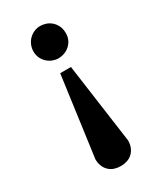

<svg xmlns="http://www.w3.org/2000/svg" viewBox="-179 -565 699 830"><g transform="rotate(-30 170.0 -150.5)"><path d="M251 118.2Q251 138.7 244.4 153.8Q237.8 168.9 226.8 179.2Q215.8 189.5 200.7 194.3Q185.5 199.2 168.9 199.2Q152.3 199.2 137.7 194.3Q123 189.5 112.1 179.4Q101.1 169.4 94.5 154.3Q87.9 139.2 87.9 118.2L142.1 -279.8H195.8ZM250 -418Q250 -398.4 242.7 -383.8Q235.4 -369.1 223.6 -359.1Q211.9 -349.1 197.5 -344Q183.1 -338.9 168.9 -338.9Q154.8 -338.9 140.6 -344.2Q126.5 -349.6 115 -359.9Q103.5 -370.1 96.2 -384.8Q88.9 -399.4 88.9 -418Q88.9 -435.1 95.2 -450.2Q101.6 -465.3 112.5 -476.3Q123.5 -487.3 138.2 -493.7Q152.8 -500 168.9 -500Q181.2 -500 195.6 -495.6Q210 -491.2 221.9 -481.2Q233.9 -471.2 241.9 -455.6Q250 -439.9 250 -418Z"/></g></svg>

Font: Charis SIL Viet
Style: Bold
Weight: 700
Foundry: SIL International
Version: Version 5.000